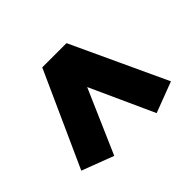

<svg xmlns="http://www.w3.org/2000/svg" viewBox="-139 -763 807 807"><g transform="rotate(45 264.5 -360.0)"><path d="M443 -94 20 -285V-429L444 -626L496 -489L212 -360L497 -236Z"/></g></svg>

Font: Bitter Black
Style: Regular
Weight: 900
Designer: Sol Matas, and Bitter project Authors
Foundry: Sol Matas
Version: Version 2.001